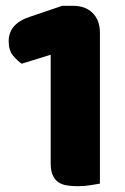

<svg xmlns="http://www.w3.org/2000/svg" viewBox="-20 -635 433 663"><path d="M155 -446 55 -415Q40 -425 25 -443Q10 -461 10 -493Q10 -553 83 -577L195 -615H232Q275 -615 300 -590Q325 -565 325 -522V-1Q314 1 292.5 4.5Q271 8 249 8Q227 8 209.5 5Q192 2 180 -7Q168 -16 161.5 -31.5Q155 -47 155 -72Z"/></svg>

Font: Baloo Tamma
Style: Regular
Weight: 400
Designer: Divya Kowshik and Ek Type
Foundry: Ek Type
Version: Version 1.007;PS 1.000;hotconv 1.0.88;makeotf.lib2.5.647800